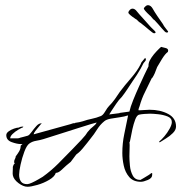

<svg xmlns="http://www.w3.org/2000/svg" viewBox="-20 -683 692 733"><path d="M568 -556Q564 -556 548.5 -569.5Q533 -583 516 -596Q512 -598 509 -601L502 -608Q501 -609 497 -611Q470 -629 470 -635Q470 -639 475 -644.5Q480 -650 486 -650Q495 -650 503 -639Q511 -629 525 -614Q539 -599 550 -586Q555 -580 563.5 -572Q572 -564 573 -562Q574 -561 574 -560Q574 -556 568 -556ZM615 -559Q611 -559 598 -574.5Q585 -590 570 -606Q566 -608 563 -612L557 -619Q556 -621 553 -623Q529 -645 529 -651Q530 -654 535.5 -659Q541 -664 547 -663Q556 -662 563 -650Q569 -639 580.5 -622Q592 -605 602 -591Q605 -584 612.5 -575Q620 -566 621 -564Q622 -563 622 -562Q621 -558 615 -559ZM85 30Q69 30 50.5 16Q32 2 29 -14Q28 -20 28.5 -26.5Q29 -33 29 -39V-46Q30 -49 31.5 -53Q33 -57 36 -58V-59Q34 -61 34 -65Q34 -71 37 -76Q40 -81 40 -86Q47 -95 53 -105Q59 -115 59 -127L66 -133H60Q45 -133 24.5 -140.5Q4 -148 4 -167Q4 -175 13 -181.5Q22 -188 33.5 -192Q45 -196 52 -196Q59 -200 69 -200V-199H68V-197Q62 -195 50 -188Q38 -181 28.5 -172Q19 -163 19 -155H48Q49 -155 52 -155.5Q55 -156 56 -157Q64 -159 71.5 -161Q79 -163 86 -165Q92 -167 100.5 -179Q109 -191 119 -202Q129 -213 139 -212V-211Q139 -210 137 -210Q135 -207 128 -199Q121 -191 115 -183Q109 -175 109 -171L108 -170L249 -209Q251 -210 258 -212Q265 -214 266 -212L267 -214Q283 -216 296 -220Q313 -226 330.5 -229.5Q348 -233 365 -240Q373 -243 381.5 -257.5Q390 -272 396 -278Q409 -291 418.5 -304.5Q428 -318 438 -333Q456 -357 480 -384.5Q504 -412 517 -438Q518 -440 518.5 -442Q519 -444 520 -445L534 -462Q537 -459 537 -456Q537 -452 533.5 -448.5Q530 -445 528 -442Q525 -437 522.5 -431.5Q520 -426 517 -421Q510 -409 502.5 -397Q495 -385 487 -374Q477 -359 466.5 -343Q456 -327 445 -313Q443 -310 439.5 -307Q436 -304 434 -301Q432 -299 423 -286Q414 -273 406 -260.5Q398 -248 397 -246L436 -251L437 -252L474 -257Q478 -275 488.5 -301Q499 -327 511 -353.5Q523 -380 531 -397L547 -430Q547 -433 547 -436Q547 -439 548 -442Q550 -451 558.5 -463.5Q567 -476 578 -487.5Q589 -499 595 -504Q601 -502 611 -500Q621 -498 622 -491L621 -485Q611 -478 598.5 -458Q586 -438 580 -427Q578 -423 576.5 -418Q575 -413 573 -409Q572 -405 566.5 -394.5Q561 -384 559 -384Q547 -358 534 -332.5Q521 -307 513 -278Q512 -276 510 -270Q508 -264 509 -262H514Q523 -262 532 -263Q541 -264 551 -264Q592 -264 622 -248Q652 -232 652 -200Q652 -187 640 -175Q628 -163 613 -154Q598 -145 589 -139V-141H588V-143Q596 -149 607.5 -162.5Q619 -176 627.5 -191.5Q636 -207 636 -217Q636 -232 619.5 -238.5Q603 -245 583 -247Q563 -249 553 -249Q544 -249 531 -248Q518 -247 510 -245Q502 -242 496 -226Q490 -210 485.5 -190Q481 -170 478.5 -155Q476 -140 474 -139Q475 -136 475 -128Q475 -118 474.5 -107.5Q474 -97 474 -86Q474 -72 476 -50.5Q478 -29 487 -12.5Q496 4 516 4Q519 2 529 -3.5Q539 -9 548 -15Q557 -21 557 -22H561V-15Q561 -3 544.5 4Q528 11 518 11Q489 11 473.5 -7Q458 -25 452.5 -50.5Q447 -76 447 -99Q447 -136 454.5 -171.5Q462 -207 469 -242H467Q456 -238 438 -235.5Q420 -233 403 -230Q386 -227 378 -220Q362 -207 350.5 -188.5Q339 -170 325 -153Q321 -148 312.5 -137Q304 -126 295 -115.5Q286 -105 281 -101Q279 -99 276 -97Q273 -95 271 -93L250 -65L233 -51Q226 -45 214.5 -34Q203 -23 193 -23Q189 -9 168 3.5Q147 16 122.5 23Q98 30 85 30ZM84 20Q90 20 102 14.5Q114 9 126 2Q138 -5 143 -8Q175 -31 202.5 -58.5Q230 -86 257 -114Q268 -126 279.5 -137.5Q291 -149 301 -161Q306 -166 310 -172.5Q314 -179 318 -183Q324 -191 334.5 -199Q345 -207 349 -215H348Q347 -215 328 -209.5Q309 -204 281.5 -195Q254 -186 225 -177Q196 -168 174.5 -161Q153 -154 146 -152Q133 -148 118 -145.5Q103 -143 92 -135Q82 -128 73 -104Q64 -80 58.5 -54.5Q53 -29 53 -16Q53 0 60 10Q67 20 84 20ZM568 -556Q564 -556 548.5 -569.5Q533 -583 516 -596Q512 -598 509 -601L502 -608Q501 -609 497 -611Q470 -629 470 -635Q470 -639 475 -644.5Q480 -650 486 -650Q495 -650 503 -639Q511 -629 525 -614Q539 -599 550 -586Q555 -580 563.5 -572Q572 -564 573 -562Q574 -561 574 -560Q574 -556 568 -556Z"/></svg>

Font: Qwitcher Grypen
Style: Regular
Weight: 400
Designer: Robert E. Leuschke
Foundry: Robert E. Leuschke
Version: Version 1.100; ttfautohint (v1.8.3)